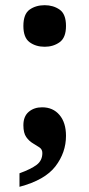

<svg xmlns="http://www.w3.org/2000/svg" viewBox="-20 -565 344 739"><path d="M152 -385Q118 -385 94 -402.5Q70 -420 70 -465Q70 -511 94 -528Q118 -545 152 -545Q185 -545 209.5 -528Q234 -511 234 -465Q234 -420 209.5 -402.5Q185 -385 152 -385ZM55 102Q99 86 121 69.5Q143 53 143 24Q143 10 132 2.5Q121 -5 106.5 -13.5Q92 -22 81 -37.5Q70 -53 70 -83Q70 -117 90.5 -134.5Q111 -152 142 -152Q184 -152 209 -122.5Q234 -93 234 -42Q234 22 193.5 75Q153 128 55 154Z"/></svg>

Font: Noto Serif Tibetan
Style: Bold
Weight: 700
Designer: Monotype Design Team
Foundry: Monotype Imaging Inc.
Version: Version 2.103; ttfautohint (v1.8.4.7-5d5b)